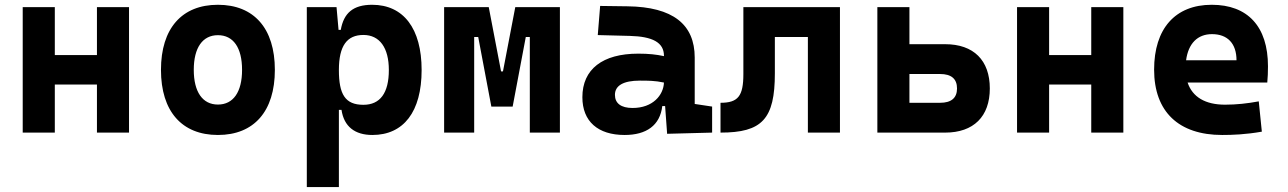

<svg xmlns="http://www.w3.org/2000/svg" viewBox="-20 -547 5313 792"><path d="M379.9 0H512.2V-517.6H379.9V-319.8H206.1V-517.6H73.7V0H206.1V-198.2H379.9Z M878.9 9.8C1027.8 9.8 1113.8 -87.9 1113.8 -258.8C1113.8 -429.7 1027.8 -527.3 878.9 -527.3C730 -527.3 644 -429.7 644 -258.8C644 -87.9 730 9.8 878.9 9.8ZM878.9 -115.7C815.9 -115.7 779.3 -167.5 779.3 -258.8C779.3 -350.6 815.9 -401.9 878.9 -401.9C942.4 -401.9 978.5 -350.6 978.5 -258.8C978.5 -167.5 942.4 -115.7 878.9 -115.7Z M1245.6 224.6H1377.9V-93.8H1388.7C1398.9 -24.9 1443.8 9.8 1516.1 9.8C1644.5 9.8 1719.2 -85.4 1719.2 -258.3C1719.2 -429.2 1644.5 -527.3 1515.1 -527.3C1436.5 -527.3 1397.9 -493.2 1385.7 -423.8H1376.5L1368.2 -517.6H1245.6ZM1377.9 -258.3C1377.9 -358.4 1411.6 -402.8 1479 -402.8C1545.9 -402.8 1584 -350.1 1584 -258.3C1584 -163.1 1547.9 -114.7 1479 -114.7C1403.8 -114.7 1377.9 -157.7 1377.9 -258.3Z M1812 0H1936V-394.5H1952.6L2006.8 -107.4H2094.7L2148.9 -394.5H2165.5V0H2289.6V-517.6H2105.5L2054.7 -252.4H2046.9L1996.1 -517.6H1812Z M2731.9 4.9 2917.5 0V-107.4L2845.7 -118.2V-309.6C2845.7 -446.3 2755.9 -518.6 2568.4 -521L2455.6 -522.5L2445.8 -402.3L2578.1 -398.9C2671.4 -396.5 2718.8 -372.1 2718.8 -316.9V-315.4C2687.5 -322.3 2655.8 -325.7 2612.8 -325.7C2465.8 -325.7 2382.3 -261.7 2382.3 -146C2382.3 -46.4 2446.3 9.8 2556.6 9.8C2646.5 9.8 2702.6 -29.8 2711.9 -109.4H2723.6ZM2718.8 -206.5C2716.8 -154.8 2673.3 -101.6 2589.4 -101.6C2542 -101.6 2516.6 -120.6 2516.6 -155.8C2516.6 -194.3 2552.2 -214.4 2619.1 -214.4C2653.3 -214.4 2681.2 -214.4 2718.8 -206.5Z M2952.1 0C3124 0 3176.3 -56.2 3176.3 -244.6V-394.5H3312.5V0H3444.8V-517.6H3046.4V-241.2C3046.4 -150.4 3024.4 -123 2952.1 -123Z M3599.1 0H3878.9C3996.1 0 4063 -66.4 4063 -182.1C4063 -298.3 3996.1 -364.7 3878.9 -364.7H3731.4V-517.6H3599.1ZM3731.4 -123V-241.7H3857.9C3904.3 -241.7 3927.7 -221.7 3927.7 -182.1C3927.7 -143.1 3904.3 -123 3857.9 -123Z M4481.4 0H4613.8V-517.6H4481.4V-319.8H4307.6V-517.6H4175.3V0H4307.6V-198.2H4481.4Z M5021.5 9.8C5063.5 9.8 5118.7 7.8 5185.1 -3.9L5172.4 -128.9C5125 -120.1 5080.1 -115.2 5033.2 -115.2C4952.1 -115.2 4898.9 -146.5 4878.9 -206.5H5207.5C5209.5 -227.5 5210.4 -249 5210.4 -273.4C5210.4 -438.5 5126 -527.3 4978.5 -527.3C4827.6 -527.3 4740.7 -428.7 4740.7 -259.8C4740.7 -85.9 4842.3 9.8 5021.5 9.8ZM4872.6 -298.3C4881.8 -367.7 4919.9 -406.2 4979.5 -406.2C5043 -406.2 5080.6 -368.2 5080.6 -298.3Z"/></svg>

Font: Cascadia Mono NF
Style: Bold
Weight: 700
Monospace: yes
Designer: Aaron Bell
Foundry: Saja Typeworks
Version: Version 2404.023